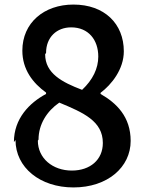

<svg xmlns="http://www.w3.org/2000/svg" viewBox="-20 -777 644 842"><path d="M48 -163C48 -42 156 45 302 45C452 45 553 -44 553 -159C553 -265 491 -325 421 -365V-370C469 -406 523 -473 523 -552C523 -673 438 -757 302 -757C173 -757 78 -677 78 -555C78 -472 124 -413 182 -371V-365C109 -326 41 -257 41 -154ZM149 -165C149 -232 186 -290 240 -327C346 -283 431 -246 431 -150C431 -76 375 -29 295 -29C211 -29 146 -83 146 -160ZM182 -545C182 -614 229 -657 292 -657C368 -657 411 -602 411 -529C411 -477 387 -427 340 -383C253 -416 178 -455 178 -539Z"/></svg>

Font: GenEiGothic-pro-SemiBold
Style: Regular
Weight: 500
Designer: Ryoko NISHIZUKA (kana & ideographs); Paul D. Hunt (Latin, Greek & Cyrillic); Wenlong ZHANG (bopomofo); Sandoll Communica
Foundry: Adobe Systems Incorporated; o_tamon
Version: Version 1.000.140830